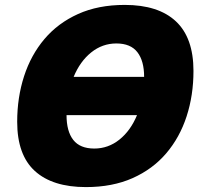

<svg xmlns="http://www.w3.org/2000/svg" viewBox="-20 -746 823 782"><path d="M330 16Q194 16 122 -49.5Q50 -115 50 -250Q50 -349 78 -435.5Q106 -522 161 -587Q216 -652 298 -689Q380 -726 488 -726Q625 -726 696.5 -659Q768 -592 768 -457Q768 -358 740 -272Q712 -186 657 -121.5Q602 -57 520 -20.5Q438 16 330 16ZM454 -569Q397 -569 351.5 -532.5Q306 -496 280 -433H567Q567 -498 539.5 -533.5Q512 -569 454 -569ZM364 -141Q421 -141 466.5 -177.5Q512 -214 538 -277H251Q251 -211 278.5 -176Q306 -141 364 -141Z"/></svg>

Font: Geist Black
Style: Italic
Weight: 900
Italic angle: -12°
Designer: Basement.studio, Andrés Briganti, Mateo Zaragoza
Foundry: Basement.studio, Vercel, Andrés Briganti, Guido Ferreyra, Mateo Zaragoza
Version: Version 1.500; ttfautohint (v1.8.4.7-5d5b)